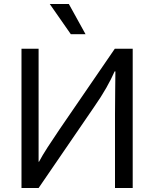

<svg xmlns="http://www.w3.org/2000/svg" viewBox="-20 -945 775 965"><path d="M88 0V-700H174V-132H176Q193 -164 219.5 -205Q246 -246 280 -296L557 -700H647V0H558V-370Q558 -444 559 -498Q560 -552 560 -586H556Q540 -549 514.5 -504Q489 -459 452 -406L174 0ZM410 -773H336L230 -925H326Z"/></svg>

Font: Liter
Style: Regular
Weight: 400
Designer: Anton Skugarov
Foundry: skugi
Version: Version 1.004; ttfautohint (v1.8.4.7-5d5b)